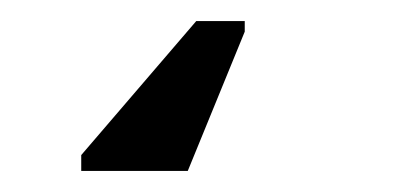

<svg xmlns="http://www.w3.org/2000/svg" viewBox="-20 46 373 182"><path d="M166 66H212V76L158 208H57V193Z"/></svg>

Font: Libra Sans
Style: Regular
Weight: 400
Foundry: Context Ltd
Version: Version 1.002